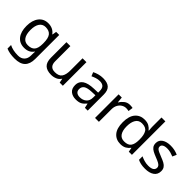

<svg xmlns="http://www.w3.org/2000/svg" viewBox="99 -1895 3084 3084"><g transform="rotate(45 1640.5 -353.0)"><path d="M275 -639Q328 -639 370.5 -619Q413 -599 443 -558H448L460 -629H530V-84Q530 31 471.5 89Q413 147 290 147Q172 147 97 113V32Q176 74 295 74Q364 74 403.5 33.5Q443 -7 443 -77V-98Q443 -110 444 -132.5Q445 -155 446 -164H442Q388 -83 276 -83Q172 -83 113.5 -156Q55 -229 55 -360Q55 -488 113.5 -563.5Q172 -639 275 -639ZM287 -565Q220 -565 183 -511.5Q146 -458 146 -359Q146 -260 182.5 -207.5Q219 -155 289 -155Q370 -155 407 -198.5Q444 -242 444 -339V-360Q444 -470 406 -517.5Q368 -565 287 -565Z M1148 -629V-93H1076L1063 -164H1059Q1033 -122 987 -102.5Q941 -83 889 -83Q792 -83 743 -129.5Q694 -176 694 -278V-629H783V-284Q783 -156 902 -156Q991 -156 1025.5 -206Q1060 -256 1060 -350V-629Z M1521 -638Q1619 -638 1666 -595Q1713 -552 1713 -458V-93H1649L1632 -169H1628Q1593 -125 1554.5 -104Q1516 -83 1448 -83Q1375 -83 1327 -121.5Q1279 -160 1279 -242Q1279 -322 1342 -365.5Q1405 -409 1536 -413L1627 -416V-448Q1627 -515 1598 -541Q1569 -567 1516 -567Q1474 -567 1436 -554.5Q1398 -542 1365 -526L1338 -592Q1373 -611 1421 -624.5Q1469 -638 1521 -638ZM1547 -352Q1447 -348 1408.5 -320Q1370 -292 1370 -241Q1370 -196 1397.5 -175Q1425 -154 1468 -154Q1536 -154 1581 -191.5Q1626 -229 1626 -307V-355Z M2129 -639Q2144 -639 2161.5 -637.5Q2179 -636 2192 -633L2181 -552Q2168 -555 2152.5 -557Q2137 -559 2123 -559Q2082 -559 2046 -536.5Q2010 -514 1988.5 -473.5Q1967 -433 1967 -379V-93H1879V-629H1951L1961 -531H1965Q1991 -575 2032 -607Q2073 -639 2129 -639Z M2462 -83Q2362 -83 2302 -152.5Q2242 -222 2242 -360Q2242 -498 2302.5 -568.5Q2363 -639 2463 -639Q2525 -639 2564.5 -616Q2604 -593 2629 -560H2635Q2634 -573 2631.5 -598.5Q2629 -624 2629 -639V-853H2717V-93H2646L2633 -165H2629Q2605 -131 2565 -107Q2525 -83 2462 -83ZM2476 -156Q2561 -156 2595.5 -202.5Q2630 -249 2630 -343V-359Q2630 -459 2597 -512.5Q2564 -566 2475 -566Q2404 -566 2368.5 -509.5Q2333 -453 2333 -358Q2333 -262 2368.5 -209Q2404 -156 2476 -156Z M3236 -241Q3236 -163 3178 -123Q3120 -83 3022 -83Q2966 -83 2925.5 -92Q2885 -101 2854 -117V-197Q2886 -181 2931.5 -167.5Q2977 -154 3024 -154Q3091 -154 3121 -175.5Q3151 -197 3151 -233Q3151 -253 3140 -269Q3129 -285 3100.5 -301Q3072 -317 3019 -337Q2967 -357 2930 -377Q2893 -397 2873 -425Q2853 -453 2853 -497Q2853 -565 2908.5 -602Q2964 -639 3054 -639Q3103 -639 3145.5 -629.5Q3188 -620 3225 -603L3195 -533Q3161 -547 3124 -557Q3087 -567 3048 -567Q2994 -567 2965.5 -549.5Q2937 -532 2937 -502Q2937 -480 2950 -464.5Q2963 -449 2993.5 -434.5Q3024 -420 3075 -400Q3126 -381 3162 -361Q3198 -341 3217 -312.5Q3236 -284 3236 -241Z"/></g></svg>

Font: Noto Sans Telugu UI
Style: Regular
Weight: 400
Designer: Jelle Bosma - Monotype Design Team
Foundry: Monotype Imaging Inc.
Version: Version 2.005; ttfautohint (v1.8.4.7-5d5b)